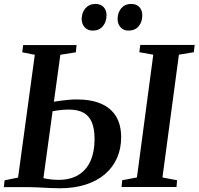

<svg xmlns="http://www.w3.org/2000/svg" viewBox="-22 -978 1038 1004"><path d="M290 6.5Q265.5 6.5 236.5 5Q207.5 3.5 179.5 2Q151.5 0.5 129 0.5H-2L2 -35L72.5 -49.5L160 -691.5L94.5 -704.5L99 -742.5H378.5L374.5 -704.5L293.5 -691.5L205 -46.5Q222 -42.5 242.8 -40Q263.5 -37.5 283.5 -37.5Q347 -37.5 389 -63.8Q431 -90 451.8 -137.8Q472.5 -185.5 472.5 -250.5Q472.5 -304 458.5 -338Q444.5 -372 414.8 -388.5Q385 -405 337.5 -405Q310.5 -405 284.8 -401.5Q259 -398 240.5 -394.5L245 -442Q260 -446.5 282.8 -449.8Q305.5 -453 330.8 -455.5Q356 -458 379.5 -458Q454.5 -458 506.2 -435.8Q558 -413.5 584.8 -369.5Q611.5 -325.5 611.5 -260Q611.5 -200.5 589.8 -151.5Q568 -102.5 526.5 -67Q485 -31.5 425.2 -12.5Q365.5 6.5 290 6.5ZM613.5 0 617 -35.5 694 -50 779.5 -692 706.5 -705 711.5 -743H996L991.5 -705L913.5 -692L827.5 -50L904 -35.5L901 0ZM462 -818Q436.5 -818 420.8 -835.5Q405 -853 405 -880Q406 -913.5 425.5 -935.5Q445 -957.5 476 -957.5Q505.5 -957.5 520.5 -940.2Q535.5 -923 535 -897.5Q534.5 -863 515.5 -840.5Q496.5 -818 462 -818ZM649 -818Q624 -818 608.2 -835.5Q592.5 -853 593 -880Q593.5 -913.5 612.8 -935.5Q632 -957.5 663 -957.5Q692.5 -957.5 707.5 -940.2Q722.5 -923 722 -897.5Q722 -863 703 -840.5Q684 -818 649 -818Z"/></svg>

Font: Merriweather 60pt SemiBold
Style: Italic
Weight: 600
Italic angle: -7.8°
Version: Version 2.101